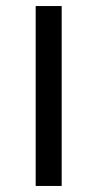

<svg xmlns="http://www.w3.org/2000/svg" viewBox="-20 -615 322 635"><path d="M98 0V-595H184V0Z"/></svg>

Font: Encode Sans SC Expanded
Style: Regular
Weight: 400
Width: 7
Designer: Multiple Designers
Foundry: Impallari Type
Version: Version 3.002